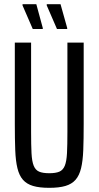

<svg xmlns="http://www.w3.org/2000/svg" viewBox="-20 -892 472 920"><path d="M216 8Q169 8 138.5 -1Q108 -10 90 -30.5Q72 -51 63.5 -86Q55 -121 53 -173Q51 -225 51 -298V-688H129V-261Q129 -197 131 -158Q133 -119 141.5 -98Q150 -77 167.5 -69.5Q185 -62 216 -62Q247 -62 264.5 -69.5Q282 -77 290.5 -98Q299 -119 301 -158Q303 -197 303 -261V-688H381V-298Q381 -225 379 -173Q377 -121 368.5 -86Q360 -51 342 -30.5Q324 -10 293.5 -1Q263 8 216 8ZM302 -753H253L204 -866V-872H270L302 -758ZM185 -753H137L88 -866V-872H154L185 -758Z"/></svg>

Font: Saira ExtraCondensed Medium
Style: Regular
Weight: 500
Width: 2
Designer: Hector Gatti with collaboration of the Omnibus-Type team
Foundry: Omnibus-Type
Version: Version 1.101